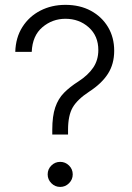

<svg xmlns="http://www.w3.org/2000/svg" viewBox="-20 -757 538 783"><path d="M193.2 -208.5V-227.6Q193.2 -283.7 205.3 -319.1Q217.3 -354.4 241.1 -378.6Q264.9 -402.7 300.1 -425.1Q339.1 -450.3 360.1 -481.2Q381 -512.1 381 -552.9Q381 -610.4 342 -645.4Q302.9 -680.4 246.8 -680.4Q193.5 -680.4 152.9 -646Q112.2 -611.5 109.4 -545.5H42.3Q44 -604 71.4 -647Q98.7 -690 144.5 -713.6Q190.3 -737.2 246.8 -737.2Q305.8 -737.2 350.5 -713.1Q395.2 -688.9 420.5 -646.7Q445.7 -604.4 445.7 -550.1Q445.7 -496.1 420.3 -456.3Q394.9 -416.5 344.1 -383.5Q295.8 -351.9 276.6 -319.1Q257.5 -286.2 257.5 -227.6V-208.5ZM225.5 5.3Q204.5 5.3 189.5 -9.8Q174.4 -24.9 174.4 -45.8Q174.4 -67.1 189.5 -82Q204.5 -96.9 225.5 -96.9Q246.4 -96.9 261.5 -82Q276.6 -67.1 276.6 -45.8Q276.6 -24.9 261.5 -9.8Q246.4 5.3 225.5 5.3Z"/></svg>

Font: Inter Zeller Light
Style: Regular
Weight: 300
Designer: Rasmus Andersson; Joe Bland
Foundry: zeller
Version: Version 3.015;git-dec3a8cb1